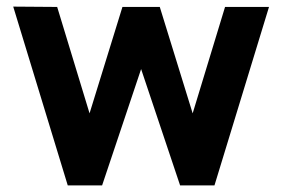

<svg xmlns="http://www.w3.org/2000/svg" viewBox="-20 -561 854 581"><path d="M289 0 407 -352 525 0H629L794 -540H661L563 -218L463.5 -540H350.5L251 -218L153 -540L20 -541L185 0Z"/></svg>

Font: Manrope ExtraBold
Style: Regular
Weight: 800
Designer: Mikhail Sharanda
Foundry: Mikhail Sharanda
Version: Version 4.505